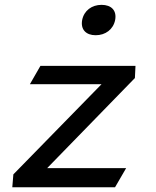

<svg xmlns="http://www.w3.org/2000/svg" viewBox="-20 -792 660 812"><path d="M151 -513.5 106.5 -436H409.5L36.5 -54.5L32 0H466.5L513.5 -81H179.5L550.5 -462L553 -513.5ZM327.5 -707.5C320 -667.5 343.5 -643 384.5 -643C426 -643 459 -667.5 467 -707.5C474.5 -747.5 451 -771.5 409.5 -771.5C368.5 -771.5 335.5 -747.5 327.5 -707.5Z"/></svg>

Font: Monaspace Argon
Style: Italic
Weight: 400
Italic angle: -11°
Designer: Riley Cran & the Lettermatic Team
Foundry: Lettermatic
Version: Version 1.101 (Monaspace Argon)